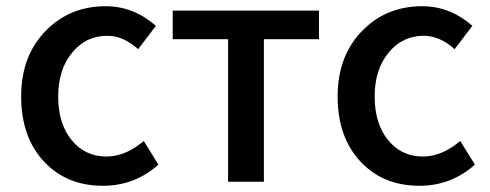

<svg xmlns="http://www.w3.org/2000/svg" viewBox="-20 -584 1574 617"><path d="M124 -62Q48 -141 48 -274Q48 -407 130 -488Q206 -564 320 -564Q409 -564 481 -501L424 -426Q376 -469 325 -469Q256 -469 212 -415Q167 -361 167 -274Q167 -187 210 -134Q253 -81 322 -81Q383 -81 442 -131L489 -55Q413 13 311 13Q196 13 124 -62Z M713 -458H535V-550H1005V-458H828V0H713Z M1141 -62Q1065 -141 1065 -274Q1065 -407 1147 -488Q1223 -564 1337 -564Q1426 -564 1498 -501L1441 -426Q1393 -469 1342 -469Q1273 -469 1229 -415Q1184 -361 1184 -274Q1184 -187 1227 -134Q1270 -81 1339 -81Q1400 -81 1459 -131L1506 -55Q1430 13 1328 13Q1213 13 1141 -62Z"/></svg>

Font: Noto Sans S Chinese Medium
Style: Regular
Weight: 500
Designer: Ryoko NISHIZUKA  (kana & ideographs); Paul D. Hunt (Latin, Greek & Cyrillic); Wenlong ZHANG  (bopomofo); Sandoll Communi
Foundry: Adobe Systems Incorporated
Version: Version 1.000;PS 1;hotconv 1.0.78;makeotf.lib2.5.61930